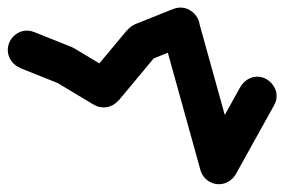

<svg xmlns="http://www.w3.org/2000/svg" viewBox="-20 -510 740 500"><path d="M0.3 -380Q0.3 -366.7 7 -355.2Q13.7 -343.7 25.2 -337Q36.7 -330.3 50 -330.3Q63.3 -330.3 74.8 -337Q86.3 -343.7 93.3 -355.2Q100.3 -366.7 100.3 -380Q100.3 -393.3 93.3 -404.8Q86.3 -416.3 74.8 -423.3Q63.3 -430.3 50 -430.3Q36.7 -430.3 25.2 -423.3Q13.7 -416.3 7 -404.8Q0.3 -393.3 0.3 -380Z M68.7 -426.7 31.3 -333.3 131.3 -293.3 168.7 -386.7Z M100.3 -340Q100.3 -326.7 107 -315.2Q113.7 -303.7 125.2 -297Q136.7 -290.3 150 -290.3Q163.3 -290.3 174.8 -297Q186.3 -303.7 193.3 -315.2Q200.3 -326.7 200.3 -340Q200.3 -353.3 193.3 -364.8Q186.3 -376.3 174.8 -383.3Q163.3 -390.3 150 -390.3Q136.7 -390.3 125.2 -383.3Q113.7 -376.3 107 -364.8Q100.3 -353.3 100.3 -340Z M175.3 -383 124.7 -297 224.7 -237 275.3 -323Z M200.3 -280Q200.3 -266.7 207 -255.2Q213.7 -243.7 225.2 -237Q236.7 -230.3 250 -230.3Q263.3 -230.3 274.8 -237Q286.3 -243.7 293.3 -255.2Q300.3 -266.7 300.3 -280Q300.3 -293.3 293.3 -304.8Q286.3 -316.3 274.8 -323.3Q263.3 -330.3 250 -330.3Q236.7 -330.3 225.2 -323.3Q213.7 -316.3 207 -304.8Q200.3 -293.3 200.3 -280Z M211.3 -312 288.7 -248 388.7 -368 311.3 -432Z M300.3 -400Q300.3 -386.7 307 -375.2Q313.7 -363.7 325.2 -357Q336.7 -350.3 350 -350.3Q363.3 -350.3 374.8 -357Q386.3 -363.7 393.3 -375.2Q400.3 -386.7 400.3 -400Q400.3 -413.3 393.3 -424.8Q386.3 -436.3 374.8 -443.3Q363.3 -450.3 350 -450.3Q336.7 -450.3 325.2 -443.3Q313.7 -436.3 307 -424.8Q300.3 -413.3 300.3 -400Z M331.3 -446.7 368.7 -353.3 468.7 -393.3 431.3 -486.7Z M400.3 -440Q400.3 -426.7 407 -415.2Q413.7 -403.7 425.2 -397Q436.7 -390.3 450 -390.3Q463.3 -390.3 474.8 -397Q486.3 -403.7 493.3 -415.2Q500.3 -426.7 500.3 -440Q500.3 -453.3 493.3 -464.8Q486.3 -476.3 474.8 -483.3Q463.3 -490.3 450 -490.3Q436.7 -490.3 425.2 -483.3Q413.7 -476.3 407 -464.8Q400.3 -453.3 400.3 -440Z M498 -453 402 -427 502 -67 598 -93Z M500.3 -80Q500.3 -66.7 507 -55.2Q513.7 -43.7 525.2 -37Q536.7 -30.3 550 -30.3Q563.3 -30.3 574.8 -37Q586.3 -43.7 593.3 -55.2Q600.3 -66.7 600.3 -80Q600.3 -93.3 593.3 -104.8Q586.3 -116.3 574.8 -123.3Q563.3 -130.3 550 -130.3Q536.7 -130.3 525.2 -123.3Q513.7 -116.3 507 -104.8Q500.3 -93.3 500.3 -80Z M506.3 -104.3 593.7 -55.7 693.7 -235.7 606.3 -284.3Z M600.3 -260Q600.3 -246.7 607 -235.2Q613.7 -223.7 625.2 -217Q636.7 -210.3 650 -210.3Q663.3 -210.3 674.8 -217Q686.3 -223.7 693.3 -235.2Q700.3 -246.7 700.3 -260Q700.3 -273.3 693.3 -284.8Q686.3 -296.3 674.8 -303.3Q663.3 -310.3 650 -310.3Q636.7 -310.3 625.2 -303.3Q613.7 -296.3 607 -284.8Q600.3 -273.3 600.3 -260Z"/></svg>

Font: Linefont Thin
Style: Regular
Weight: 100
Monospace: yes
Version: Version 3.002;gftools[0.9.33]